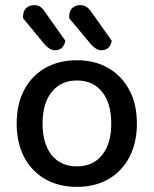

<svg xmlns="http://www.w3.org/2000/svg" viewBox="-20 -715 600 749"><path d="M514 -233Q514 -158 485 -102.5Q456 -47 403.5 -16.5Q351 14 280 14Q209 14 156 -16.5Q103 -47 74 -102.5Q45 -158 45 -233Q45 -309 74.5 -364.5Q104 -420 157 -450Q210 -480 280 -480Q350 -480 402.5 -449.5Q455 -419 484.5 -364Q514 -309 514 -233ZM280 -401Q218 -401 182 -356.5Q146 -312 146 -233Q146 -154 181.5 -110Q217 -66 280 -66Q343 -66 378.5 -110.5Q414 -155 414 -233Q414 -312 378.5 -356.5Q343 -401 280 -401ZM154 -542 70 -644V-650Q70 -673 82.5 -684Q95 -695 113 -695Q127 -695 137 -688.5Q147 -682 155 -669L235 -556Q231 -537 221 -528Q211 -519 196 -519Q183 -519 173 -525.5Q163 -532 154 -542ZM335 -542 250 -644V-650Q250 -673 262.5 -684Q275 -695 293 -695Q307 -695 317 -688.5Q327 -682 336 -669L416 -556Q412 -537 402 -528Q392 -519 376 -519Q364 -519 354 -525.5Q344 -532 335 -542Z"/></svg>

Font: Baloo Tamma 2 Medium
Style: Regular
Weight: 500
Designer: Divya Kowshik, Shuchita Grover and Ek Type
Foundry: Ek Type
Version: Version 1.700